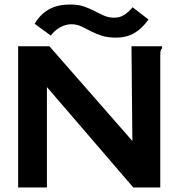

<svg xmlns="http://www.w3.org/2000/svg" viewBox="-20 -827 790 847"><path d="M60 -623H198L564 -205L560 -623H695V-614Q689 -608 688 -601Q687 -594 687 -577V0H568L187 -443V0H60ZM565 -795 635 -741Q607 -701 572.5 -681Q538 -661 492 -661Q454 -661 427 -670Q400 -679 378.5 -690.5Q357 -702 337.5 -711Q318 -720 294 -720Q269 -720 244.5 -706Q220 -692 204 -670L133 -722Q155 -761 193 -784Q231 -807 290 -807Q326 -807 351.5 -798Q377 -789 398 -778Q419 -767 439 -758Q459 -749 485 -749Q509 -749 528.5 -761.5Q548 -774 565 -795Z"/></svg>

Font: Inconsolata ExtraExpanded ExtraBold
Style: Regular
Weight: 800
Width: 8
Monospace: yes
Designer: Raph Levien, Cyreal, Brenton Simpson
Foundry: Raph Levien, Cyreal, Google
Version: Version 3.001; ttfautohint (v1.8.2.53-6de2)